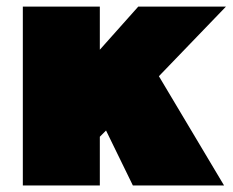

<svg xmlns="http://www.w3.org/2000/svg" viewBox="-20 -567 711 587"><path d="M49.8 0V-546.9H285.2V-415L402.8 -546.9H670.9L465.8 -334L665 0H386.2L304.2 -168L285.2 -148.9V0Z"/></svg>

Font: Trueno UltraBlack
Style: Regular
Weight: 950
Designer: Julieta Ulanovsky
Foundry: Julieta Ulanovsky
Version: Version 3.001b | FøM Fix